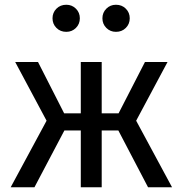

<svg xmlns="http://www.w3.org/2000/svg" viewBox="-20 -788 769 808"><path d="M553 -280 704 0H603L478 -239H408V0H320V-239H251L125 0H25L176 -280L44 -527H140L250 -311H320V-527H408V-311H479L590 -527H685ZM316 -711Q316 -687 299.5 -670.5Q283 -654 259 -654Q234 -654 217.5 -670.5Q201 -687 201 -711Q201 -735 217.5 -751.5Q234 -768 259 -768Q283 -768 299.5 -751.5Q316 -735 316 -711ZM526 -711Q526 -687 509.5 -670.5Q493 -654 468 -654Q444 -654 427.5 -670.5Q411 -687 411 -711Q411 -735 427.5 -751.5Q444 -768 468 -768Q493 -768 509.5 -751.5Q526 -735 526 -711Z"/></svg>

Font: Fira Sans
Style: Regular
Weight: 400
Designer: bBox Type GmbH & Carrois Corporate GbR & Edenspiekermann AG
Foundry: bBox Type GmbH & Carrois Corporate GbR & Edenspiekermann AG
Version: Version 4.301